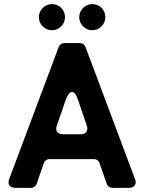

<svg xmlns="http://www.w3.org/2000/svg" viewBox="-20 -908 697 928"><path d="M231 -762Q205 -762 186.5 -780.5Q168 -799 168 -825Q168 -851 186.5 -869.5Q205 -888 231 -888Q257 -888 276 -870Q294 -851 294 -825Q294 -799 275.5 -780.5Q257 -762 231 -762ZM426 -762Q400 -762 381.5 -780.5Q363 -799 363 -825Q363 -851 381.5 -869.5Q400 -888 426 -888Q452 -888 471 -870Q489 -851 489 -825Q489 -799 470.5 -780.5Q452 -762 426 -762ZM25 -44 263 -679Q271 -700 294 -700H363Q386 -700 394 -679L632 -44Q640 -24 631.5 -12Q623 0 602 0H525Q502 0 495 -22L462 -117Q455 -139 432 -139H221Q198 -139 191 -117L158 -22Q151 0 128 0H55Q34 0 25.5 -12Q17 -24 25 -44ZM286 -259H369Q389 -259 397.5 -270.5Q406 -282 399 -302L358 -423Q344 -464 328 -464Q312 -464 297 -423L255 -302Q248 -282 256.5 -270.5Q265 -259 286 -259Z"/></svg>

Font: Tsunagi Gothic Black
Style: Regular
Weight: 900
Designer: Yoshimichi Ohira
Foundry: Positype
Version: Version 1.001